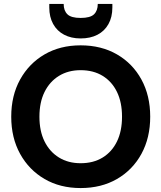

<svg xmlns="http://www.w3.org/2000/svg" viewBox="-20 -942 819 974"><path d="M389 12Q285 12 206 -34Q127 -80 82 -161.5Q37 -243 37 -350Q37 -457 82 -538.5Q127 -620 206 -666Q285 -712 389 -712Q494 -712 573.5 -666Q653 -620 697.5 -538.5Q742 -457 742 -350Q742 -243 697.5 -161.5Q653 -80 573.5 -34Q494 12 389 12ZM389 -114Q454 -114 501 -143Q548 -172 573.5 -224.5Q599 -277 599 -350Q599 -423 573.5 -475.5Q548 -528 501 -557Q454 -586 389 -586Q326 -586 279 -557Q232 -528 206 -475.5Q180 -423 180 -350Q180 -277 206 -224.5Q232 -172 279 -143Q326 -114 389 -114ZM389 -747Q341 -747 305 -766Q269 -785 249.5 -820.5Q230 -856 230 -904V-922H303Q303 -888 322 -869.5Q341 -851 389 -851Q438 -851 457 -869.5Q476 -888 476 -922H550V-904Q550 -855 530 -819.5Q510 -784 474 -765.5Q438 -747 389 -747Z"/></svg>

Font: DM Sans 36pt ExtraBold
Style: Regular
Weight: 800
Designer: Colophon Foundry, Jonny Pinhorn
Foundry: Colophon Foundry
Version: Version 4.004;gftools[0.9.30]